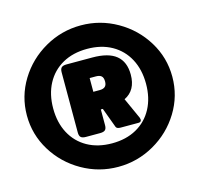

<svg xmlns="http://www.w3.org/2000/svg" viewBox="-103 -806 967 931"><g transform="rotate(-15 380.0 -340.0)"><path d="M15 -340Q15 -436 65 -517.5Q115 -599 199 -647Q283 -695 380 -695Q477 -695 561 -647Q645 -599 695 -517.5Q745 -436 745 -340Q745 -244 695 -162.5Q645 -81 561 -33Q477 15 380 15Q283 15 199 -33Q115 -81 65 -162.5Q15 -244 15 -340ZM613 -340Q613 -411 584.5 -464.5Q556 -518 503.5 -547.5Q451 -577 380 -577Q309 -577 256.5 -547.5Q204 -518 175.5 -464.5Q147 -411 147 -340Q147 -269 175.5 -215.5Q204 -162 256.5 -132.5Q309 -103 380 -103Q451 -103 503.5 -132.5Q556 -162 584.5 -215.5Q613 -269 613 -340ZM232 -197V-499Q232 -516 239.5 -523Q247 -530 265 -530H394Q475 -530 514 -498Q553 -466 553 -402Q553 -323 493 -294L541 -188L543 -179Q543 -166 529 -166H439Q420 -166 416 -176L379 -276H369V-197Q369 -180 361.5 -173Q354 -166 336 -166H265Q247 -166 239.5 -173Q232 -180 232 -197ZM388 -368Q406 -368 415 -376Q424 -384 424 -402Q424 -421 415 -429Q406 -437 388 -437H356V-368Z"/></g></svg>

Font: Mitr
Style: Bold
Weight: 700
Designer: Thanarat Vachiruckul
Foundry: Cadson Demak
Version: Version 1.002